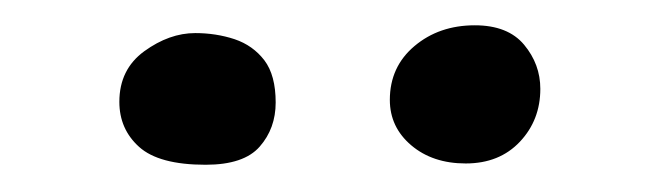

<svg xmlns="http://www.w3.org/2000/svg" viewBox="-20 -584 504 148"><path d="M138.5 -457Q102.5 -457 87.2 -470.8Q72 -484.5 72 -505.5Q72 -530.5 91.2 -544.5Q110.5 -558.5 130.5 -558.5Q146.5 -558.5 160.8 -553.8Q175 -549 183.8 -537.5Q192.5 -526 192.5 -505Q192.5 -485 180.2 -471Q168 -457 138.5 -457ZM339 -458Q313.5 -458 297 -472Q280.5 -486 280.5 -507Q280.5 -532.5 299.5 -548.5Q318.5 -564.5 346 -564.5Q371.5 -564.5 384 -549.5Q396.5 -534.5 396.5 -515.5Q396.5 -491.5 380.8 -474.8Q365 -458 339 -458Z"/></svg>

Font: Gluten Thin
Style: Regular
Weight: 400
Version: Version 1.300